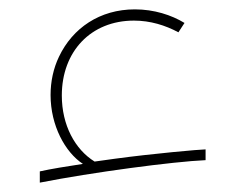

<svg xmlns="http://www.w3.org/2000/svg" viewBox="-20 -653 494 410"><path d="M65 -287V-263C177 -285 350 -308 419 -311V-334C408 -334 306 -325 225 -314L182 -308C140 -334 112 -386 112 -449C112 -543 174 -609 266 -609C301 -609 333 -599 361 -584L374 -604C346 -621 309 -633 268 -633C193 -633 135 -593 106 -532C94 -507 88 -479 88 -450C88 -385 119 -328 157 -303C124 -298 87 -292 65 -287Z"/></svg>

Font: Noto Kufi Arabic Thin
Style: Regular
Weight: 100
Designer: Monotype Design Team, David Williams, Khaled Hosny
Foundry: Google LLC
Version: Version 2.109